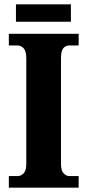

<svg xmlns="http://www.w3.org/2000/svg" viewBox="-20 -871 405 891"><path d="M21 0V-54H63Q77 -54 89.5 -66.5Q102 -79 102 -110V-600Q102 -634 89.5 -647Q77 -660 63 -660H21V-714H345V-660H302Q284 -660 273.5 -647Q263 -634 263 -600V-111Q263 -81 274.5 -67.5Q286 -54 302 -54H345V0ZM54 -770V-851H309V-770Z"/></svg>

Font: Noto Serif Thai Condensed ExtraBold
Style: Regular
Weight: 800
Width: 3
Designer: Monotype Design Team
Foundry: Monotype Imaging Inc.
Version: Version 2.002; ttfautohint (v1.8.4.7-5d5b)